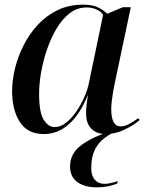

<svg xmlns="http://www.w3.org/2000/svg" viewBox="-20 -566 637 825"><path d="M168 10Q99 10 65.5 -41.5Q32 -93 32 -175Q32 -221 44.5 -272Q57 -323 81.5 -371.5Q106 -420 142.5 -459.5Q179 -499 227.5 -522.5Q276 -546 336 -546Q376 -546 399.5 -535Q423 -524 441 -507L508 -535H542L473 -208Q470 -195 466.5 -175Q463 -155 460.5 -133.5Q458 -112 458 -98Q458 -23 498 -23Q516 -23 534.5 -33Q553 -43 574 -58L580 -50Q556 -29 516 -9.5Q476 10 434 10Q396 10 373 -12.5Q350 -35 350 -77Q350 -99 352 -116.5Q354 -134 358 -156H357Q288 10 168 10ZM215 -20Q241 -20 265 -39.5Q289 -59 309 -88.5Q329 -118 343 -150.5Q357 -183 362 -209L423 -502Q413 -518 393.5 -526Q374 -534 352 -534Q312 -534 280 -509.5Q248 -485 223.5 -444Q199 -403 182 -353.5Q165 -304 156.5 -254.5Q148 -205 148 -163Q148 -84 167.5 -52Q187 -20 215 -20ZM397 239Q343 239 312 216Q281 193 281 150Q281 92 331.5 56Q382 20 457 -2H478Q450 11 426 29.5Q402 48 387 78.5Q372 109 372 157Q372 189 387.5 206.5Q403 224 430 224Q439 224 454 221Q469 218 486 212L484 222Q467 230 444 234.5Q421 239 397 239Z"/></svg>

Font: Noto Serif Display Medium
Style: Italic
Weight: 500
Italic angle: -12°
Designer: Monotype Design Team
Foundry: Monotype Imaging Inc.
Version: Version 2.009